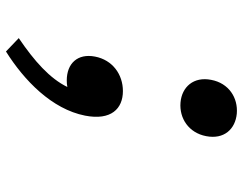

<svg xmlns="http://www.w3.org/2000/svg" viewBox="-107 -499 834 660"><g transform="rotate(90 310.0 -169.0)"><path d="M256.5 18.5C264 18.5 271.5 18 279 16.5C250 76.5 190 130 111 183.5L157 227.5C256.5 165 355 70 377.5 -44.5C395 -134 353.5 -174.5 293 -174.5C236 -174.5 186 -139 174.5 -78.5C163 -19 198 18.5 256.5 18.5ZM332.5 -372.5C386.5 -368 436.5 -400.5 448 -460.5C460 -522 424 -561 370.5 -566C316.5 -570.5 266 -539 254.5 -478C242.5 -417.5 279 -377 332.5 -372.5Z"/></g></svg>

Font: Monaspace Neon Medium
Style: Italic
Weight: 500
Italic angle: -11°
Designer: Riley Cran & the Lettermatic Team
Foundry: Lettermatic
Version: Version 1.200 (Monaspace Neon)